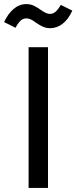

<svg xmlns="http://www.w3.org/2000/svg" viewBox="-40 -920 374 940"><path d="M205 -782C250 -782 289 -812 314 -868L258 -896C239 -865 225 -852 205 -852C200 -852 194 -853 189 -855C178 -859 163 -869 159 -872C134 -889 117 -900 89 -900C42 -900 5 -865 -20 -812L36 -784C53 -816 68 -830 89 -830C104 -830 116 -824 136 -809C161 -792 180 -782 205 -782ZM100 -689V0H195V-689Z"/></svg>

Font: Fira Sans
Style: Regular
Weight: 400
Designer: Carrois Corporate & Edenspiekermann AG
Foundry: Carrois Corporate GbR & Edenspiekermann AG
Version: Version 4.203